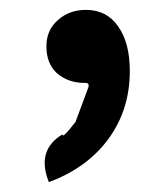

<svg xmlns="http://www.w3.org/2000/svg" viewBox="-20 -169 338 389"><path d="M79 200Q53 135 107 103Q105 114 133 78L159 8Q162 -2 151 -1Q119 -1 96 -20Q74 -40 74 -75Q74 -108 97 -128Q120 -149 154 -149Q196 -149 219 -116Q243 -83 243 -25Q243 53 200 112Q157 171 79 200Z"/></svg>

Font: Swei Half Moon CJK SC
Style: Medium
Weight: 500
Version: Version 2.071